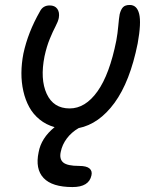

<svg xmlns="http://www.w3.org/2000/svg" viewBox="-20 -527 618 781"><path d="M274.9 233.9Q191.9 233.9 157.2 197Q122.6 160.2 137.2 91.8Q147.5 34.7 202.1 -9.8Q167.5 -19.5 141.1 -41Q114.7 -62.5 98.9 -91.6Q83 -120.6 75 -156.2Q66.9 -191.9 67.1 -230.5Q67.4 -269 75.2 -309.1Q93.8 -395.5 142.1 -480Q154.3 -504.9 182.1 -504.9Q203.1 -504.9 213.1 -491Q223.1 -477.1 219.2 -454.1Q216.3 -439.5 205.8 -419.7Q195.3 -399.9 182.6 -369.1Q169.9 -338.4 161.1 -297.9Q142.6 -205.1 169.9 -145.5Q197.3 -85.9 263.2 -85.9Q327.1 -85.9 376.5 -155.3Q425.8 -224.6 453.1 -361.8Q458.5 -391.1 461.2 -422.4Q463.9 -453.6 466.8 -469.2Q471.7 -488.8 480.5 -497.8Q489.3 -506.8 507.8 -506.8Q537.1 -506.8 546.1 -470.5Q555.2 -434.1 540 -350.1Q508.8 -194.8 445.8 -108.6Q382.8 -22.5 299.8 -5.9Q270.5 11.2 251.7 36.4Q232.9 61.5 227.1 90.8Q220.7 120.1 237.3 134Q253.9 147.9 301.8 147.9Q332 147.9 344 158.2Q356 168.5 352.1 186Q342.3 233.9 274.9 233.9Z"/></svg>

Font: Shantell Sans Bouncy
Style: Italic
Weight: 400
Italic angle: -11.31°
Designer: Stephen Nixon, Anya Danilova, Shantell Martin
Foundry: Arrow Type
Version: Version 1.006;[9816181b4]